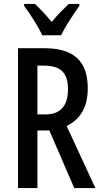

<svg xmlns="http://www.w3.org/2000/svg" viewBox="-20 -960 517 980"><path d="M196 -780H292C313 -825 356 -889 385 -930V-940H331C299 -909 277 -888 244 -848C215 -883 182 -918 158 -940H103V-930C137 -885 176 -822 196 -780ZM206 -714H72V0H171V-294H232L359 0H467L320 -317C394 -353 428 -417 428 -509C428 -646 359 -714 206 -714ZM205 -625C288 -625 327 -590 327 -505C327 -421 290 -376 212 -376H171V-625Z"/></svg>

Font: Noto Sans Malayalam ExtraCondensed Medium
Style: Regular
Weight: 500
Width: 2
Designer: Jelle Bosma - Monotype Design Team
Foundry: Monotype Imaging Inc.
Version: Version 2.104